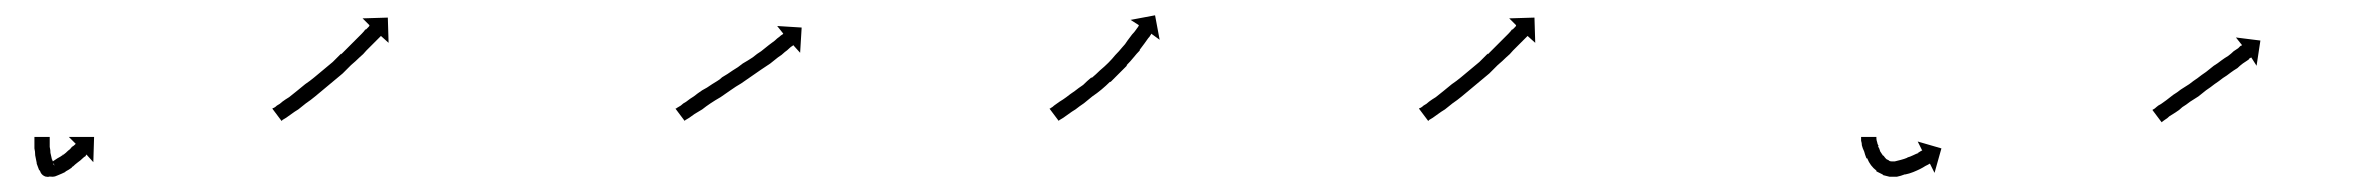

<svg xmlns="http://www.w3.org/2000/svg" viewBox="-20 -256 3101 251"><path d="M45 -75Q45 -75 45 -75Q45 -75 45 -75Q45 -75 45 -75Q45 -75 45 -75Q45 -73 45 -71Q45 -71 45 -71Q45 -71 45 -71Q45 -71 45 -71Q45 -71 45 -71Q45 -67 45 -64Q45 -64 45 -64Q45 -64 45 -64Q45 -64 45 -64Q45 -64 45 -64Q46 -60 46 -55Q46 -55 46 -55Q46 -55 46 -56Q46 -56 46 -56Q46 -56 46 -56Q47 -51 48 -47Q48 -47 48 -47Q48 -47 48 -47Q48 -47 48 -47.5Q48 -48 48 -48Q49 -44 50 -42Q50 -42 50 -42Q50 -42 50 -42Q50 -42 49.5 -42Q49 -42 49 -42Q50 -42 50 -41Q55 -34 49 -28Q43 -22 36 -27Q30 -32 33.5 -40Q37 -48 45 -45Q45 -45 44 -45Q44 -45 44 -45Q45 -45 48 -45Q48 -45 48 -45Q47 -45 47 -45Q47 -45 49 -46Q49 -46 49 -46Q49 -46 49 -45Q49 -45 49 -45Q49 -45 49 -45Q52 -47 55 -49Q55 -49 55 -49Q55 -49 55 -49Q55 -49 55 -49Q55 -49 55 -49Q59 -51 63 -54Q63 -54 62.5 -54Q62 -54 62 -54Q62 -54 62 -53.5Q62 -53 62 -53Q66 -56 69 -59Q69 -59 69 -59Q69 -59 69 -59Q69 -59 69 -59Q69 -59 69 -59Q72 -61 74 -64Q74 -64 74 -64Q74 -64 74 -64Q74 -64 74 -64Q74 -64 74 -64Q76 -65 78 -67Q78 -67 79 -68L70 -77H103L102 -44L93 -54Q92 -53 92 -52Q90 -51 88 -49Q88 -49 88 -49Q88 -49 88 -49Q88 -49 88 -49Q88 -49 88 -49Q85 -46 82 -44Q82 -44 82 -44Q82 -44 82 -44Q82 -44 82 -44Q82 -44 82 -44Q78 -41 75 -38Q75 -38 74.5 -38Q74 -38 74 -38Q74 -38 74 -37.5Q74 -37 74 -37Q70 -34 66 -32Q66 -32 66 -32Q66 -32 65 -31Q65 -31 65 -31Q65 -31 65 -31Q61 -29 56 -27Q56 -27 56 -27Q56 -27 56 -27Q56 -27 56 -27Q56 -27 56 -27Q52 -25 49 -25Q49 -25 49 -25Q48 -25 48 -25Q43 -25 40 -26Q40 -26 40 -26Q39 -26 39 -26Q39 -26 39 -26Q40 -26 40 -26Q42 -25 43 -26Q53 -27 51 -39Q51 -42 49 -43Q47 -44 48 -43Q55 -38 47 -30Q39 -23 34 -30Q33 -31 32 -33Q32 -33 32 -33Q32 -33 32 -33Q32 -33 31.5 -33.5Q31 -34 31 -34Q30 -37 28 -42Q28 -42 28 -42Q28 -42 28 -42Q28 -43 28 -43Q28 -43 28 -43Q27 -48 26 -53Q26 -53 26 -53Q26 -53 26 -53Q26 -53 26 -53Q26 -53 26 -53Q26 -58 25 -62Q25 -62 25 -62Q25 -62 25 -62Q25 -62 25 -62Q25 -62 25 -62Q25 -67 25 -70Q25 -70 25 -70Q25 -70 25 -70Q25 -70 25 -70Q25 -70 25 -70Q25 -73 25 -75Q25 -75 25 -75Q25 -75 25 -75Q25 -75 25 -75Q25 -75 25 -75Q25 -76 25 -77H45Q45 -76 45 -75Z M338 -115Q340 -116 342 -118Q346 -120 349 -123Q353 -126 358 -129Q363 -133 368 -137Q368 -137 368 -137Q368 -137 368 -137Q368 -137 368 -137Q368 -137 368 -137Q373 -141 379 -146Q379 -146 379 -146Q379 -146 379 -146Q379 -146 379 -146Q379 -146 379 -146Q385 -150 391 -155Q391 -155 391 -155Q391 -155 391 -155Q391 -155 391 -155Q391 -155 391 -155Q397 -160 403 -165Q403 -165 403 -165Q403 -165 403 -165Q403 -165 403 -165Q403 -165 403 -165Q409 -170 415 -175Q415 -175 415 -175Q415 -175 415 -175Q415 -175 415 -175Q415 -175 415 -175Q420 -180 426 -186Q426 -186 426 -186Q426 -186 426 -186Q426 -186 426 -185.5Q426 -185 426 -185Q431 -190 436 -195Q436 -195 436 -195Q436 -195 436 -195Q436 -195 436 -195Q436 -195 436 -195Q441 -200 445 -204Q449 -208 453 -212Q456 -215 458 -218V-217Q461 -220 462 -221Q463 -222 463 -223L454 -232L487 -233L488 -200L478 -209Q477 -208 477 -208Q475 -206 473 -204Q470 -201 467 -198Q463 -194 459 -190Q455 -185 450 -181Q450 -181 450 -181Q450 -181 450 -181Q450 -181 450 -181Q450 -181 450 -181Q445 -176 439 -171Q439 -171 439 -171Q439 -171 439 -171Q439 -171 439 -171Q439 -171 439 -171Q434 -166 428 -160Q428 -160 428 -160Q428 -160 428 -160Q428 -160 428 -160Q428 -160 428 -160Q422 -155 416 -150Q416 -150 416 -150Q416 -150 416 -150Q416 -150 416 -150Q416 -150 416 -150Q410 -145 404 -140Q404 -140 404 -140Q404 -140 404 -140Q404 -140 404 -140Q404 -140 404 -140Q398 -135 392 -130Q392 -130 392 -130Q392 -130 392 -130Q392 -130 392 -130Q392 -130 392 -130Q386 -125 380 -121Q380 -121 380 -121Q380 -121 380 -121Q380 -121 380 -121Q380 -121 380 -121Q375 -117 370 -113Q365 -110 361 -107Q357 -104 354 -102Q351 -100 349 -99Q349 -98 348 -98L336 -114Q337 -115 338 -115Z M865 -115Q867 -116 870 -118Q873 -121 877 -123Q882 -127 887 -130Q892 -134 898 -138Q904 -141 911 -146Q914 -148 917.5 -150Q921 -152 924 -155Q931 -159 938 -164Q945 -168 951 -173Q958 -177 964 -181Q964 -181 964 -181Q964 -181 964 -181Q964 -181 964 -181Q964 -181 964 -181Q970 -186 975 -189Q975 -189 975 -189Q975 -189 975 -189Q975 -189 975 -189Q975 -189 975 -189Q980 -193 985 -197Q985 -197 985 -197Q985 -197 985 -197Q985 -197 985 -197Q985 -197 985 -197Q989 -200 993 -203Q993 -203 993 -203Q993 -203 993 -203Q993 -203 993 -203Q993 -203 993 -203Q996 -206 999 -208Q999 -208 999 -208Q999 -208 999 -208Q999 -208 999 -208Q999 -208 999 -208Q1001 -210 1003 -211Q1004 -212 1004 -212L996 -222L1028 -220L1026 -187L1017 -197Q1017 -197 1016 -196Q1014 -195 1012 -193Q1012 -193 1012 -193Q1012 -193 1012 -193Q1012 -193 1012 -193Q1012 -193 1012 -193Q1009 -190 1006 -188Q1006 -188 1006 -188Q1006 -188 1006 -188Q1006 -188 1006 -188Q1006 -188 1006 -188Q1002 -184 997 -181Q997 -181 997 -181Q997 -181 997 -181Q997 -181 997 -181Q997 -181 997 -181Q992 -177 987 -173Q987 -173 987 -173Q987 -173 987 -173Q987 -173 987 -173Q987 -173 987 -173Q981 -169 975 -165Q975 -165 975 -165Q975 -165 975 -165Q975 -165 975 -165Q975 -165 975 -165Q969 -161 962 -156Q956 -152 949 -147Q942 -143 935 -138Q932 -136 928.5 -133.5Q925 -131 922 -129Q915 -125 909 -121Q903 -117 898 -113Q893 -110 888 -107Q884 -104 881 -102Q878 -100 876 -99Q875 -98 875 -98L863 -114Q864 -114 865 -115Z M1354 -115Q1356 -116 1358 -118Q1362 -121 1365 -123Q1370 -126 1374 -129Q1379 -133 1385 -137Q1385 -137 1385 -137Q1385 -137 1385 -137Q1385 -137 1385 -137Q1385 -137 1385 -137Q1390 -141 1396 -145Q1396 -145 1396 -145Q1396 -145 1396 -145Q1396 -145 1396 -145Q1396 -145 1396 -145Q1401 -150 1407 -155Q1407 -155 1407 -154.5Q1407 -154 1407 -154Q1407 -154 1407 -154Q1407 -154 1407 -154Q1413 -159 1418 -164Q1418 -164 1418 -164Q1418 -164 1418 -164Q1418 -164 1418 -164Q1418 -164 1418 -164Q1424 -169 1429 -174Q1429 -174 1429 -174Q1429 -174 1429 -174Q1429 -174 1429 -174Q1429 -174 1429 -174Q1434 -179 1438 -184Q1438 -184 1438 -184Q1438 -184 1438 -184Q1438 -184 1438 -184Q1438 -184 1438 -184Q1443 -189 1447 -194Q1447 -194 1447 -194Q1447 -194 1447 -194Q1447 -194 1447 -194Q1447 -194 1447 -194Q1451 -198 1454 -203Q1454 -203 1454 -203Q1454 -203 1454 -203Q1454 -203 1454 -203Q1454 -203 1454 -203Q1457 -207 1460 -211Q1460 -211 1460 -211Q1460 -211 1460 -211Q1460 -211 1460 -211Q1460 -211 1460 -211Q1463 -214 1465 -217Q1465 -217 1465 -217Q1465 -217 1465 -217Q1465 -217 1465 -217Q1465 -217 1465 -217Q1467 -220 1468 -221Q1468 -222 1469 -223L1458 -230L1490 -236L1496 -204L1485 -212Q1485 -211 1484 -210Q1483 -208 1481 -206Q1481 -206 1481 -206Q1481 -206 1481 -206Q1481 -206 1481 -206Q1481 -206 1481 -206Q1479 -203 1476 -199Q1476 -199 1476 -199Q1476 -199 1476 -199Q1476 -199 1476 -199Q1476 -199 1476 -199Q1473 -195 1470 -191Q1470 -191 1470 -191Q1470 -191 1470 -191Q1470 -191 1470 -190.5Q1470 -190 1470 -190Q1466 -186 1462 -181Q1462 -181 1462 -181Q1462 -181 1462 -181Q1462 -181 1462 -181Q1462 -181 1462 -181Q1458 -176 1453 -171Q1453 -171 1453 -170.5Q1453 -170 1453 -170Q1453 -170 1453 -170Q1453 -170 1453 -170Q1448 -165 1443 -160Q1443 -160 1443 -160Q1443 -160 1443 -160Q1443 -160 1443 -160Q1443 -160 1443 -160Q1437 -154 1432 -149Q1432 -149 1432 -149Q1432 -149 1432 -149Q1432 -149 1431.5 -149Q1431 -149 1431 -149Q1426 -144 1420 -139Q1420 -139 1420 -139Q1420 -139 1420 -139Q1420 -139 1420 -139Q1420 -139 1420 -139Q1414 -134 1408 -130Q1408 -130 1408 -130Q1408 -130 1408 -130Q1408 -130 1408 -130Q1408 -130 1408 -130Q1402 -125 1397 -121Q1397 -121 1397 -121Q1397 -121 1397 -121Q1397 -121 1397 -121Q1397 -121 1397 -121Q1391 -117 1386 -113Q1381 -110 1377 -107Q1373 -104 1370 -102Q1367 -100 1365 -99Q1364 -98 1364 -98L1352 -114Q1353 -114 1354 -115Z M1837 -115Q1839 -116 1841 -118Q1845 -120 1848 -123Q1852 -126 1857 -129Q1862 -133 1867 -137Q1867 -137 1867 -137Q1867 -137 1867 -137Q1867 -137 1867 -137Q1867 -137 1867 -137Q1872 -141 1878 -146Q1878 -146 1878 -146Q1878 -146 1878 -146Q1878 -146 1878 -146Q1878 -146 1878 -146Q1884 -150 1890 -155Q1890 -155 1890 -155Q1890 -155 1890 -155Q1890 -155 1890 -155Q1890 -155 1890 -155Q1896 -160 1902 -165Q1902 -165 1902 -165Q1902 -165 1902 -165Q1902 -165 1902 -165Q1902 -165 1902 -165Q1908 -170 1914 -175Q1914 -175 1914 -175Q1914 -175 1914 -175Q1914 -175 1914 -175Q1914 -175 1914 -175Q1919 -180 1925 -186Q1925 -186 1925 -186Q1925 -186 1925 -186Q1925 -186 1925 -185.5Q1925 -185 1925 -185Q1930 -190 1935 -195Q1935 -195 1935 -195Q1935 -195 1935 -195Q1935 -195 1935 -195Q1935 -195 1935 -195Q1940 -200 1944 -204Q1948 -208 1952 -212Q1955 -215 1957 -218V-217Q1960 -220 1961 -221Q1962 -222 1962 -223L1953 -232L1986 -233L1987 -200L1977 -209Q1976 -208 1976 -208Q1974 -206 1972 -204Q1969 -201 1966 -198Q1962 -194 1958 -190Q1954 -185 1949 -181Q1949 -181 1949 -181Q1949 -181 1949 -181Q1949 -181 1949 -181Q1949 -181 1949 -181Q1944 -176 1938 -171Q1938 -171 1938 -171Q1938 -171 1938 -171Q1938 -171 1938 -171Q1938 -171 1938 -171Q1933 -166 1927 -160Q1927 -160 1927 -160Q1927 -160 1927 -160Q1927 -160 1927 -160Q1927 -160 1927 -160Q1921 -155 1915 -150Q1915 -150 1915 -150Q1915 -150 1915 -150Q1915 -150 1915 -150Q1915 -150 1915 -150Q1909 -145 1903 -140Q1903 -140 1903 -140Q1903 -140 1903 -140Q1903 -140 1903 -140Q1903 -140 1903 -140Q1897 -135 1891 -130Q1891 -130 1891 -130Q1891 -130 1891 -130Q1891 -130 1891 -130Q1891 -130 1891 -130Q1885 -125 1879 -121Q1879 -121 1879 -121Q1879 -121 1879 -121Q1879 -121 1879 -121Q1879 -121 1879 -121Q1874 -117 1869 -113Q1864 -110 1860 -107Q1856 -104 1853 -102Q1850 -100 1848 -99Q1848 -98 1847 -98L1835 -114Q1836 -115 1837 -115Z M2433 -76Q2433 -76 2433 -76Q2433 -76 2433 -76Q2433 -77 2433 -77Q2433 -77 2433 -77Q2433 -76 2433 -74Q2433 -74 2433 -74Q2433 -74 2433 -74Q2433 -75 2433 -75Q2433 -75 2433 -75Q2433 -73 2434 -70Q2434 -70 2434 -70Q2434 -70 2434 -70Q2434 -71 2434 -71Q2434 -71 2434 -71Q2434 -68 2436 -65Q2436 -65 2435.5 -65Q2435 -65 2435 -65Q2435 -65 2435 -65Q2435 -65 2435 -65Q2437 -62 2438 -58Q2438 -58 2438 -58Q2438 -58 2438 -58Q2438 -58 2438 -58Q2438 -58 2438 -58Q2440 -55 2442 -52Q2442 -52 2442 -52Q2442 -52 2442 -52Q2442 -52 2442 -52.5Q2442 -53 2442 -53Q2444 -50 2446 -48Q2446 -48 2446 -48Q2446 -48 2446 -48Q2446 -48 2446 -48Q2446 -48 2446 -48Q2448 -47 2450 -46Q2450 -46 2449.5 -46Q2449 -46 2449 -46Q2449 -46 2449 -46Q2449 -46 2449 -46Q2451 -45 2453 -45Q2453 -45 2453 -45Q2453 -45 2453 -45Q2452 -45 2452 -45Q2452 -45 2452 -45Q2455 -45 2458 -45Q2458 -45 2458 -45Q2458 -45 2457 -45Q2457 -45 2457 -45Q2457 -45 2457 -45Q2461 -46 2465 -47Q2465 -47 2465 -47Q2465 -47 2465 -47Q2465 -47 2465 -47Q2465 -47 2465 -47Q2469 -48 2474 -50Q2474 -50 2474 -50Q2474 -50 2473 -50Q2473 -50 2473 -50Q2473 -50 2473 -50Q2477 -51 2481 -53Q2481 -53 2481 -53Q2481 -53 2481 -53Q2481 -53 2481 -53Q2481 -53 2481 -53Q2485 -55 2488 -56Q2488 -56 2488 -56Q2488 -56 2488 -56Q2488 -56 2487.5 -56Q2487 -56 2487 -56Q2490 -58 2492 -59Q2492 -59 2492 -59Q2492 -59 2492 -59Q2492 -59 2492 -59Q2492 -59 2492 -59Q2492 -59 2493 -59L2487 -71L2518 -62L2509 -30L2503 -42Q2502 -42 2501 -41Q2501 -41 2501 -41Q2501 -41 2501 -41Q2501 -41 2501 -41Q2501 -41 2501 -41Q2499 -40 2497 -39Q2497 -39 2497 -39Q2497 -39 2497 -39Q2497 -39 2497 -39Q2497 -39 2497 -39Q2494 -37 2490 -35Q2490 -35 2490 -35Q2490 -35 2490 -35Q2490 -35 2490 -35Q2490 -35 2490 -35Q2486 -33 2481 -31Q2481 -31 2481 -31Q2481 -31 2481 -31Q2481 -31 2481 -31Q2481 -31 2481 -31Q2476 -29 2471 -28Q2471 -28 2471 -28Q2471 -28 2471 -28Q2471 -28 2470.5 -28Q2470 -28 2470 -28Q2465 -26 2460 -25Q2460 -25 2460 -25Q2460 -25 2460 -25Q2460 -25 2460 -25Q2460 -25 2460 -25Q2455 -25 2451 -25Q2451 -25 2450.5 -25Q2450 -25 2450 -25Q2450 -25 2450 -25Q2450 -25 2450 -25Q2446 -26 2442 -27Q2442 -27 2441.5 -27.5Q2441 -28 2441 -28Q2441 -28 2441 -28Q2441 -28 2441 -28Q2437 -30 2433 -32Q2433 -32 2433 -32.5Q2433 -33 2433 -33Q2433 -33 2433 -33Q2433 -33 2433 -33Q2429 -36 2426 -40Q2426 -40 2426 -40Q2426 -40 2426 -40Q2426 -40 2426 -40Q2426 -40 2426 -40Q2423 -44 2421 -49Q2421 -49 2421 -49Q2421 -49 2420 -49Q2420 -49 2420 -49Q2420 -49 2420 -49Q2418 -54 2417 -58Q2417 -58 2417 -58Q2417 -58 2417 -58Q2417 -58 2417 -58Q2417 -58 2417 -58Q2415 -62 2414 -66Q2414 -66 2414 -66Q2414 -66 2414 -66Q2414 -66 2414 -66Q2414 -66 2414 -66Q2414 -69 2413 -72Q2413 -72 2413 -72Q2413 -72 2413 -72Q2413 -72 2413 -72Q2413 -72 2413 -72Q2413 -74 2413 -76Q2413 -76 2413 -76Q2413 -76 2413 -76Q2413 -76 2413 -76Q2413 -76 2413 -76Q2413 -76 2413 -77H2433Q2433 -77 2433 -76Z M2795 -113Q2797 -114 2799 -116Q2801 -118 2805 -120Q2809 -123 2812 -125Q2817 -129 2821 -132Q2826 -135 2831 -139Q2837 -143 2842 -146Q2847 -150 2853 -154Q2858 -158 2864 -162Q2869 -166 2874 -170Q2879 -173 2884 -177Q2888 -180 2893 -183Q2897 -186 2900 -189Q2903 -191 2906 -193Q2908 -195 2909 -196Q2910 -196 2911 -197L2903 -207L2935 -203L2930 -170L2923 -181Q2922 -180 2921 -180Q2920 -178 2918 -177Q2915 -175 2912 -173Q2908 -170 2905 -167Q2900 -164 2896 -161Q2891 -157 2886 -154Q2881 -150 2875 -146Q2870 -142 2864 -138Q2859 -134 2854 -130Q2848 -126 2843 -123Q2838 -119 2833 -116Q2829 -112 2824 -109Q2821 -107 2816 -104Q2813 -101 2811 -100Q2808 -98 2807 -97Q2806 -97 2806 -96L2794 -112Q2794 -113 2795 -113Z"/></svg>

Font: FRB American Cursive Just Arrows Black
Style: Bold Italic
Weight: 900
Italic angle: -25°
Version: Version 2.0;Modular Font Editor K font №1